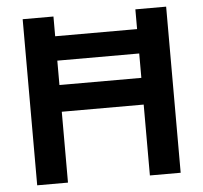

<svg xmlns="http://www.w3.org/2000/svg" viewBox="-51 -751 851 804"><g transform="rotate(-5 375.0 -349.0)"><path d="M546.9 -615.2V-698.2H676.3V0H546.9V-297.9H202.6V0H73.2V-698.2H202.6V-615.2ZM202.6 -512.7V-410.2H546.9V-512.7Z"/></g></svg>

Font: Voltera
Style: Bold
Weight: 700
Designer: Bernd Montag
Version: Version 1.301